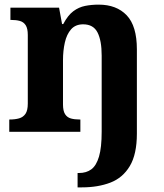

<svg xmlns="http://www.w3.org/2000/svg" viewBox="-20 -569 707 829"><path d="M315 240V178H321Q353 178 374.5 162Q396 146 407.5 107Q419 68 419 0V-329Q419 -394 401 -429Q383 -464 339 -464Q306 -464 287 -442.5Q268 -421 260 -385.5Q252 -350 252 -309V-118Q252 -90 261 -76Q270 -62 286 -57.5Q302 -53 324 -53H327V0H20V-53H22Q45 -53 62.5 -58Q80 -63 90 -77.5Q100 -92 100 -122V-418Q100 -446 91 -460Q82 -474 66 -478.5Q50 -483 28 -483H25V-536H235L248 -465H253Q273 -503 296.5 -520.5Q320 -538 347.5 -543.5Q375 -549 406 -549Q483 -549 527 -503Q571 -457 571 -356V8Q571 97 540.5 148Q510 199 456.5 219.5Q403 240 334 240Z"/></svg>

Font: Noto Serif Armenian
Style: Bold
Weight: 700
Version: Version 2.007